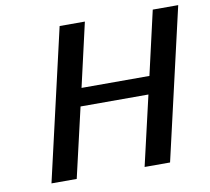

<svg xmlns="http://www.w3.org/2000/svg" viewBox="-77 -782 951 869"><g transform="rotate(-10 398.0 -347.5)"><path d="M91 0 251 -695H367L300 -402H612L679 -695H796L636 0H519L593 -320H281L207 0Z"/></g></svg>

Font: Coval
Style: Medium Italic
Weight: 500
Foundry: Context Ltd
Version: Version 001.000